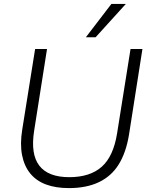

<svg xmlns="http://www.w3.org/2000/svg" viewBox="-20 -956 764 984"><path d="M333 8Q266 8 216 -10.5Q166 -29 135 -67Q104 -105 93 -161.5Q82 -218 94 -292L160 -705H221L155 -286Q136 -166 181.5 -107Q227 -48 335 -48Q441 -48 501 -101Q561 -154 580 -272L649 -705H710L641 -265Q626 -174 588.5 -113.5Q551 -53 487 -22.5Q423 8 333 8ZM420 -765 551 -936H625L470 -765Z"/></svg>

Font: Nunito Sans 12pt Light
Style: Italic
Weight: 300
Italic angle: -9°
Designer: Vernon Adams
Foundry: Vernon Adams
Version: Version 3.101;gftools[0.9.27]